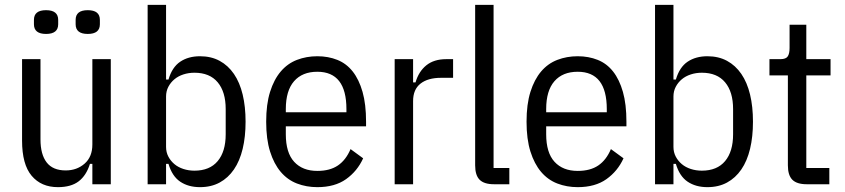

<svg xmlns="http://www.w3.org/2000/svg" viewBox="-20 -760 3486 792"><path d="M361 -84H351Q336 -36 304.5 -12Q273 12 219 12Q150 12 110.5 -35Q71 -82 71 -180V-516H147V-185Q147 -123 172.5 -90Q198 -57 251 -57Q297 -57 329 -85Q361 -113 361 -164V-516H437V0H361ZM170 -620Q120 -620 120 -660V-678Q120 -718 170 -718Q220 -718 220 -678V-660Q220 -620 170 -620ZM342 -620Q292 -620 292 -660V-678Q292 -718 342 -718Q392 -718 392 -678V-660Q392 -620 342 -620Z M589 -740H665V-432H675Q690 -483 723.5 -505.5Q757 -528 805 -528Q851 -528 886 -509Q921 -490 945 -455Q969 -420 981 -370Q993 -320 993 -258Q993 -196 981 -146Q969 -96 945 -61Q921 -26 886 -7Q851 12 805 12Q757 12 723.5 -10.5Q690 -33 675 -84H665V0H589ZM782 -56Q845 -56 878 -95.5Q911 -135 911 -206V-310Q911 -381 878 -420.5Q845 -460 782 -460Q758 -460 736.5 -453Q715 -446 699.5 -433Q684 -420 674.5 -402Q665 -384 665 -362V-154Q665 -132 674.5 -114Q684 -96 699.5 -83Q715 -70 736.5 -63Q758 -56 782 -56Z M1289 12Q1244 12 1205 -3Q1166 -18 1138 -51Q1110 -84 1094 -135Q1078 -186 1078 -258Q1078 -330 1094 -381Q1110 -432 1138 -465Q1166 -498 1205 -513Q1244 -528 1289 -528Q1334 -528 1371.5 -513Q1409 -498 1435 -465Q1461 -432 1475.5 -381Q1490 -330 1490 -258V-239H1159V-206Q1159 -130 1193.5 -92.5Q1228 -55 1289 -55Q1341 -55 1374 -77.5Q1407 -100 1426 -145L1478 -107Q1454 -54 1407.5 -21Q1361 12 1289 12ZM1289 -464Q1227 -464 1193 -425Q1159 -386 1159 -310V-297H1409V-310Q1409 -464 1289 -464Z M1608 0V-516H1684V-420H1694Q1707 -465 1738.5 -490.5Q1770 -516 1821 -516H1849V-439H1799Q1745 -439 1714.5 -415Q1684 -391 1684 -343V0Z M2018 0Q1977 0 1958.5 -18.5Q1940 -37 1940 -78V-740H2016V-67H2081V0Z M2363 12Q2318 12 2279 -3Q2240 -18 2212 -51Q2184 -84 2168 -135Q2152 -186 2152 -258Q2152 -330 2168 -381Q2184 -432 2212 -465Q2240 -498 2279 -513Q2318 -528 2363 -528Q2408 -528 2445.5 -513Q2483 -498 2509 -465Q2535 -432 2549.5 -381Q2564 -330 2564 -258V-239H2233V-206Q2233 -130 2267.5 -92.5Q2302 -55 2363 -55Q2415 -55 2448 -77.5Q2481 -100 2500 -145L2552 -107Q2528 -54 2481.5 -21Q2435 12 2363 12ZM2363 -464Q2301 -464 2267 -425Q2233 -386 2233 -310V-297H2483V-310Q2483 -464 2363 -464Z M2682 -740H2758V-432H2768Q2783 -483 2816.5 -505.5Q2850 -528 2898 -528Q2944 -528 2979 -509Q3014 -490 3038 -455Q3062 -420 3074 -370Q3086 -320 3086 -258Q3086 -196 3074 -146Q3062 -96 3038 -61Q3014 -26 2979 -7Q2944 12 2898 12Q2850 12 2816.5 -10.5Q2783 -33 2768 -84H2758V0H2682ZM2875 -56Q2938 -56 2971 -95.5Q3004 -135 3004 -206V-310Q3004 -381 2971 -420.5Q2938 -460 2875 -460Q2851 -460 2829.5 -453Q2808 -446 2792.5 -433Q2777 -420 2767.5 -402Q2758 -384 2758 -362V-154Q2758 -132 2767.5 -114Q2777 -96 2792.5 -83Q2808 -70 2829.5 -63Q2851 -56 2875 -56Z M3308 0Q3267 0 3248.5 -18.5Q3230 -37 3230 -78V-449H3154V-516H3199Q3222 -516 3229.5 -527.5Q3237 -539 3237 -562V-658H3306V-516H3406V-449H3306V-67H3401V0Z"/></svg>

Font: IBM Plex Sans Cond
Style: Regular
Weight: 400
Width: 3
Designer: Mike Abbink, Paul van der Laan, Pieter van Rosmalen
Foundry: Bold Monday
Version: Version 1.3